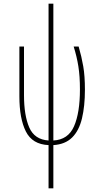

<svg xmlns="http://www.w3.org/2000/svg" viewBox="-20 -780 540 1040"><path d="M243 6Q155 2 120 -68Q85 -138 85 -258V-528H110V-264Q110 -155 138.5 -89.5Q167 -24 243 -19V-760H269V-19Q349 -23 381 -96Q413 -169 413 -296Q413 -367 404.5 -420.5Q396 -474 379 -528H406Q422 -473 431 -420.5Q440 -368 440 -294Q440 -205 424 -138.5Q408 -72 370.5 -35Q333 2 269 6V240H243Z"/></svg>

Font: Noto Sans Mono ExtraCondensed Thin
Style: Regular
Weight: 100
Width: 2
Designer: Monotype Design Team
Foundry: Monotype Imaging Inc.
Version: Version 2.014; ttfautohint (v1.8.4.7-5d5b)